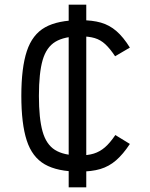

<svg xmlns="http://www.w3.org/2000/svg" viewBox="-20 -718 640 819"><path d="M318 14Q225 14 171 -17Q117 -48 94 -119Q71 -190 71 -309Q71 -429 94.5 -500Q118 -571 172.5 -601.5Q227 -632 322 -632Q374 -632 410.5 -621.5Q447 -611 476.5 -585.5Q506 -560 534 -515L471 -478Q449 -511 429 -529.5Q409 -548 384 -555.5Q359 -563 322 -563Q255 -563 216.5 -540Q178 -517 162 -462Q146 -407 146 -309Q146 -213 161.5 -157.5Q177 -102 214.5 -78.5Q252 -55 318 -55Q355 -55 380.5 -63Q406 -71 427.5 -89.5Q449 -108 472 -142L534 -104Q505 -60 475 -34Q445 -8 408 3Q371 14 318 14ZM273 81V-698H348V81Z"/></svg>

Font: Victor Mono
Style: Regular
Weight: 400
Monospace: yes
Designer: Rune Bjørnerås
Version: Version 1.561;gftools[0.9.30]